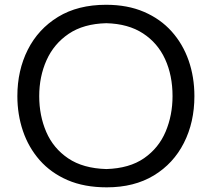

<svg xmlns="http://www.w3.org/2000/svg" viewBox="-20 -784 898 815"><path d="M433.1 11.2Q337.9 11.2 266.8 -19.5Q195.8 -50.3 148.4 -104.2Q101.1 -158.2 77.4 -228Q53.7 -297.9 53.7 -376Q53.7 -484.9 97.9 -572.8Q142.1 -660.6 226.3 -712.2Q310.5 -763.7 430.2 -763.7Q521.5 -763.7 591.3 -733.6Q661.1 -703.6 708.7 -650.4Q756.3 -597.2 780.8 -526.9Q805.2 -456.5 805.2 -376Q805.2 -265.1 760.7 -177.5Q716.3 -89.8 633.1 -39.3Q549.8 11.2 433.1 11.2ZM431.2 -66.4Q529.3 -69.3 591.6 -112.5Q653.8 -155.8 683.1 -225.3Q712.4 -294.9 712.4 -376Q712.4 -463.9 680.9 -532.7Q649.4 -601.6 586.9 -642.3Q524.4 -683.1 431.2 -685.5Q334.5 -683.1 271.5 -640.4Q208.5 -597.7 177.5 -528.3Q146.5 -459 146.5 -376Q146.5 -293 176.5 -223.6Q206.5 -154.3 269.5 -111.8Q332.5 -69.3 431.2 -66.4Z"/></svg>

Font: Pinar DS2-Regular
Style: Regular
Weight: 400
Designer: Amin Abedi
Version: Version 2.000